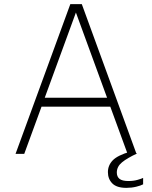

<svg xmlns="http://www.w3.org/2000/svg" viewBox="-20 -743 734 927"><path d="M55 0 319.5 -723H375L639 0H596L512.5 -228H180.5L97 0ZM196 -271H497L346.5 -682.5ZM590 164Q543.5 164 522.2 142.5Q501 121 501 88Q501 55.5 524.2 31.2Q547.5 7 609 -11L642 -2Q593.5 20.5 568.8 41Q544 61.5 544 90Q544 110 557 120.5Q570 131 600 131Q625 131 644.8 125.2Q664.5 119.5 671 116V147Q660 153 637.8 158.5Q615.5 164 590 164Z"/></svg>

Font: Public Sans Thin Thin
Style: Regular
Weight: 250
Version: Version 2.001